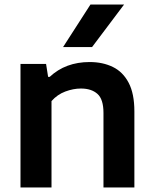

<svg xmlns="http://www.w3.org/2000/svg" viewBox="-20 -828 679 848"><path d="M70.5 0V-545.5H183.5L192.5 -488.5H199.5Q269.5 -554 376 -554Q434 -554 478.5 -532.2Q523 -510.5 548.2 -462.5Q573.5 -414.5 573.5 -336V0H437V-329Q437 -389.5 410.5 -413.2Q384 -437 337.5 -437Q304 -437 268.5 -423.8Q233 -410.5 207.5 -381.5V0ZM258.5 -620 379.5 -808H528L386.5 -620Z"/></svg>

Font: Encode Sans SmExp SmBold
Style: Regular
Weight: 600
Width: 6
Designer: Multiple Designers
Foundry: Impallari Type
Version: Version 3.002; ttfautohint (v1.8.3) -l 8 -r 50 -G 200 -x 14 